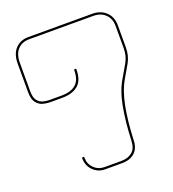

<svg xmlns="http://www.w3.org/2000/svg" viewBox="-140 -885 894 992"><g transform="rotate(-20 307.0 -389.0)"><path d="M269 0Q229 0 202.5 -27Q176 -54 176 -93Q176 -99 182 -99Q188 -99 188 -93Q188 -59 211.5 -35.5Q235 -12 269 -12H361Q399 -12 422 -31.5Q445 -51 446 -93Q450 -194 465 -275.5Q480 -357 514 -412Q533 -444 552.5 -478.5Q572 -513 572 -556V-677Q572 -718 547 -742Q522 -766 481 -766H129Q89 -766 65.5 -740.5Q42 -715 42 -668V-512Q42 -476 55 -460Q68 -444 86 -439.5Q104 -435 118 -435H185Q239 -435 266 -459Q293 -483 293 -535Q293 -541 299 -541Q305 -541 305 -535Q305 -476 273.5 -449.5Q242 -423 185 -423H118Q103 -423 82 -428Q61 -433 45.5 -452Q30 -471 30 -512V-668Q30 -720 57 -749Q84 -778 129 -778H481Q526 -778 555 -750.5Q584 -723 584 -677V-556Q584 -510 564 -474.5Q544 -439 525 -407Q493 -353 477.5 -274Q462 -195 458 -93Q457 -47 431 -23.5Q405 0 361 0Z"/></g></svg>

Font: Moirai One
Style: Regular
Weight: 400
Designer: Jiyeon Park
Foundry: JAMO
Version: Version 1.000; ttfautohint (v1.8.4.7-5d5b);gftools[0.9.29]